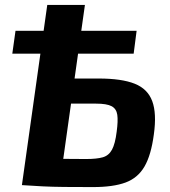

<svg xmlns="http://www.w3.org/2000/svg" viewBox="-20 -752 691 780"><path d="M381 -433Q474 -433 527 -412Q580 -391 598.5 -341Q617 -291 605 -206Q594 -122 567 -75.5Q540 -29 490 -10.5Q440 8 358 8Q290 8 241 7.5Q192 7 152 5Q112 3 69 0L97 -109Q121 -108 183.5 -107Q246 -106 330 -106Q373 -106 397.5 -113Q422 -120 435 -144Q448 -168 454 -217Q460 -261 456.5 -285.5Q453 -310 433.5 -320.5Q414 -331 370 -331H132L147 -433ZM325 -732 222 0H69L172 -732ZM30 -534 43 -627H535L523 -534Z"/></svg>

Font: Exo 2
Style: Bold Italic
Weight: 700
Italic angle: -8°
Designer: Natanael Gama
Foundry: Natanael Gama
Version: Version 2.010